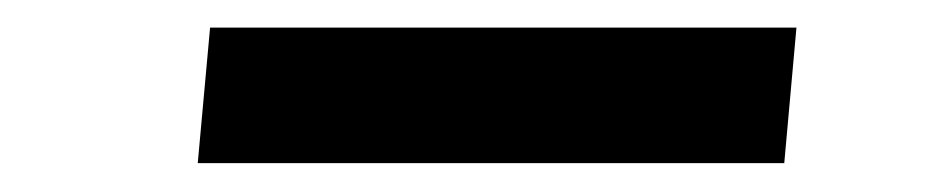

<svg xmlns="http://www.w3.org/2000/svg" viewBox="-20 -445 668 137"><path d="M129.9 -425.3H548.3L539.6 -328.6H121.1Z"/></svg>

Font: Merriweather UltraBold
Style: Italic
Weight: 900
Italic angle: -7°
Designer: Eben Sorkin ( eben@eyebytes.com )
Foundry: Eben Sorkin ( eben@eyebytes.com )
Version: Version 1.52; ttfautohint (v1.4.1)